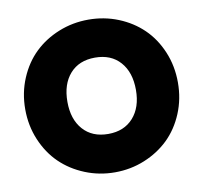

<svg xmlns="http://www.w3.org/2000/svg" viewBox="-80 -802 947 895"><g transform="rotate(-10 393.5 -354.5)"><path d="M754.9 -355Q754.9 -277.3 726.6 -209.5Q698.2 -141.6 649.7 -94.5Q601.1 -47.4 534.7 -20.3Q468.3 6.8 394 6.8Q319.8 6.8 253.2 -20.3Q186.5 -47.4 137.9 -94.5Q89.4 -141.6 60.8 -209.5Q32.2 -277.3 32.2 -355Q32.2 -432.6 60.8 -500.5Q89.4 -568.4 137.9 -615.2Q186.5 -662.1 253.2 -689Q319.8 -715.8 394 -715.8Q468.8 -715.8 535.2 -689Q601.6 -662.1 649.9 -615.2Q698.2 -568.4 726.6 -500.7Q754.9 -433.1 754.9 -355ZM231.9 -355Q231.9 -272.5 275.1 -223.6Q318.4 -174.8 394 -174.8Q469.2 -174.8 512.7 -223.6Q556.2 -272.5 556.2 -355Q556.2 -438.5 512.9 -487.3Q469.7 -536.1 394 -536.1Q317.9 -536.1 274.9 -487.3Q231.9 -438.5 231.9 -355Z"/></g></svg>

Font: Poppins ExtraBold
Style: Regular
Weight: 800
Designer: Ninad Kale (Devanagari), Jonny Pinhorn (Latin)
Foundry: Indian Type Foundry
Version: Version 3.200;PS 1.000;hotconv 16.6.54;makeotf.lib2.5.65590